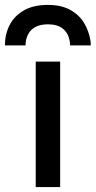

<svg xmlns="http://www.w3.org/2000/svg" viewBox="-63 -762 390 782"><path d="M82.5 0V-511H182V0ZM-43 -577Q-43 -622 -24 -659.5Q-5 -697 34 -719.5Q73 -742 132 -742Q186 -742 222.2 -722.2Q258.5 -702.5 278.8 -669.5Q299 -636.5 305.5 -596.5Q306.5 -592 306.5 -587.2Q306.5 -582.5 306.5 -577H222.5Q222.5 -582.5 222 -587.2Q221.5 -592 220.5 -596.5Q215 -627 193.2 -645Q171.5 -663 132 -663Q101.5 -663 81.2 -652Q61 -641 51 -621.5Q41 -602 41 -577Z"/></svg>

Font: Overpass Medium
Style: Regular
Weight: 500
Designer: Delve Withrington, Dave Bailey, Thomas Jockin
Foundry: Delve Fonts LLC
Version: Version 4.000